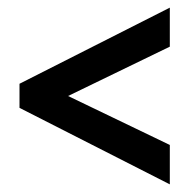

<svg xmlns="http://www.w3.org/2000/svg" viewBox="-20 -581 494 502"><path d="M424 -99 31 -299V-362L424 -561V-459L158 -330L424 -202Z"/></svg>

Font: Noto Sans Telugu ExtraCondensed SemiBold
Style: Regular
Weight: 600
Width: 2
Designer: Jelle Bosma - Monotype Design Team
Foundry: Monotype Imaging Inc.
Version: Version 2.005; ttfautohint (v1.8.4.7-5d5b)